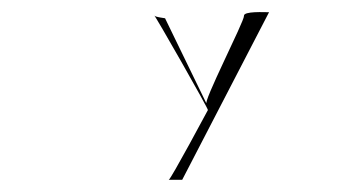

<svg xmlns="http://www.w3.org/2000/svg" viewBox="-20 -300 592 314"><path d="M232 -275C232 -278 322 -120 320 -120C320 -120 259 -6 256 -6C256 -6 280 -6 278 -6L420 -280C413 -280 378 -282 379 -274C380 -266 310 -130 318 -130L250 -270C253 -270 232 -272 232 -275Z"/></svg>

Font: pokerface
Style: Regular
Weight: 400
Version: Version 1